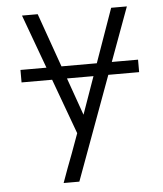

<svg xmlns="http://www.w3.org/2000/svg" viewBox="-53 -566 705 828"><g transform="rotate(-5 300.0 -152.5)"><path d="M189 215Q200 184 211.5 153Q223 122 235 91L266 6L73 -520H141L300 -71L459 -520H527L257 215ZM46 -233V-287H555V-233Z"/></g></svg>

Font: Iosevka Light Extended
Style: Regular
Weight: 300
Width: 7
Monospace: yes
Designer: Belleve Invis
Foundry: Belleve Invis
Version: Version 32.5.0; ttfautohint (v1.8.4)